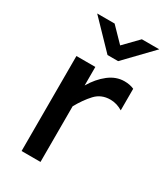

<svg xmlns="http://www.w3.org/2000/svg" viewBox="-176 -780 745 858"><g transform="rotate(30 196.5 -350.5)"><path d="M80.1 0V-490.2H177.7V0ZM177.7 -287.1V-394.5Q205.1 -441.4 242.7 -470.7Q280.3 -500 323.2 -500Q351.6 -500 373 -490.2V-378.9Q358.4 -387.7 342.8 -392.6Q327.1 -397.5 309.6 -397.5Q262.7 -397.5 232.9 -365.2Q203.1 -333 177.7 -287.1ZM198.2 -563.5 65.4 -701.2H155.3L225.6 -628.9L295.9 -701.2H385.7L252.9 -563.5Z"/></g></svg>

Font: Sen Medium
Style: Regular
Weight: 500
Designer: Kosal Sen, Philatype
Foundry: Philatype
Version: Version 2.000;gftools[0.9.31]